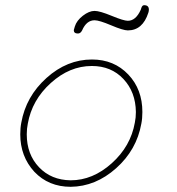

<svg xmlns="http://www.w3.org/2000/svg" viewBox="-20 -719 680 739"><path d="M528 -288Q528 -263 524 -243L512 -245L524 -243Q506 -142 427 -71.5Q348 -1 252 0Q167 0 112 -58Q58 -117 58 -202Q58 -227 62 -247Q80 -348 159 -419Q238 -490 334 -490Q419 -490 474 -432Q528 -375 528 -288ZM499 -247Q503 -266 503 -288Q502 -365 455 -415Q408 -465 334 -465H333Q248 -465 175.5 -399.5Q103 -334 87 -243Q83 -224 83 -202Q83 -125 130 -75.5Q177 -26 252 -25Q337 -25 410 -90.5Q483 -156 499 -247ZM296 -602Q290 -590 280 -590Q264 -590 264 -603Q264 -605 268 -617Q275 -640 299 -658.5Q323 -677 344 -677Q364 -677 410 -658Q456 -639 472 -639Q503 -639 522 -682Q522 -683 524 -688.5Q526 -694 528.5 -696.5Q531 -699 535 -699Q553 -699 553 -682Q553 -676 551 -670Q529 -602 472 -602Q454 -602 408 -621.5Q362 -641 344 -641Q313 -641 296 -602Z"/></svg>

Font: Quicksand
Style: Light Italic
Weight: 300
Italic angle: -12°
Designer: Andrew Paglinawan
Foundry: Andrew Paglinawan
Version: 1.002